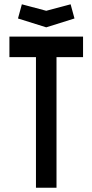

<svg xmlns="http://www.w3.org/2000/svg" viewBox="-20 -877 432 897"><path d="M148 -706H244V0H148ZM24 -706H368V-610H24ZM64 -790.7 82.1 -856.9 196 -826.6 309.9 -856.9 328 -790.7 196 -749.3Z"/></svg>

Font: Lineal Thin
Style: Regular
Weight: 200
Designer: Created by Frank Adebiaye with contributions from Anton Moglia & Ariel Martín Pérez
Created by Frank ADEBIAYE with FontF
Foundry: Velvetyne Type Foundry
Version: Version 2.000;Glyphs 3.2 (3227)